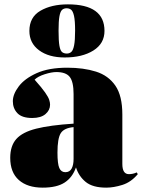

<svg xmlns="http://www.w3.org/2000/svg" viewBox="-20 -848 653 882"><path d="M176 14Q106 14 66.5 -21Q27 -56 27 -123Q27 -178 55 -209.5Q83 -241 146.5 -257Q210 -273 318 -280V-416Q318 -472 300.5 -494.5Q283 -517 239 -517Q217 -517 185.5 -507Q154 -497 139 -482Q172 -445 187 -423.5Q202 -402 206 -389.5Q210 -377 210 -367Q210 -342 189 -324Q168 -306 128 -306Q81 -306 60 -328Q39 -350 39 -383Q39 -415 66 -451Q93 -487 148.5 -512Q204 -537 289 -537Q364 -537 421 -519Q478 -501 510 -454.5Q542 -408 542 -322V-95Q542 -48 572 -48Q591 -48 608 -56L613 -48Q582 -11 542 1.5Q502 14 468 14Q406 14 374 -12Q342 -38 329 -79Q313 -33 277 -9.5Q241 14 176 14ZM280 -57Q300 -57 309 -73.5Q318 -90 318 -118V-264Q274 -260 259 -236Q244 -212 244 -147Q244 -95 252.5 -76Q261 -57 280 -57ZM277 -584Q204 -584 159.5 -617Q115 -650 115 -706Q115 -769 165.5 -798.5Q216 -828 292 -828Q460 -828 460 -706Q460 -648 409 -616Q358 -584 277 -584ZM287 -602Q299 -602 307.5 -609.5Q316 -617 320.5 -640Q325 -663 325 -707Q325 -753 320 -775Q315 -797 306.5 -803.5Q298 -810 286 -810Q273 -810 265 -802.5Q257 -795 253 -773Q249 -751 249 -707Q249 -660 253 -637.5Q257 -615 265.5 -608.5Q274 -602 287 -602Z"/></svg>

Font: Display Black
Style: Regular
Weight: 900
Designer: Latin by Veronika Burian and Jose Scaglione. Greek by Irene Vlachou. Cyrillic by Vera Evstafieva.
Foundry: TypeTogether
Version: Version 3.002